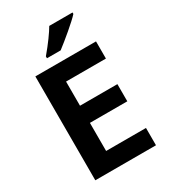

<svg xmlns="http://www.w3.org/2000/svg" viewBox="-223 -1038 1007 1143"><g transform="rotate(-30 280.5 -466.5)"><path d="M199 -773H293C342 -810 438 -890 467 -923V-933H307C288 -900 249 -845 199 -786ZM85 0H502V-119H228V-312H485V-430H228V-596H502V-714H85Z"/></g></svg>

Font: Kathrein 75 Bold
Style: Regular
Weight: 700
Designer: Lazydogs Typefoundry, based on Open Sans by Ascender Corporation
Foundry: Lazydogs Typefoundry
Version: Version 1.003;PS 001.003;hotconv 1.0.88;makeotf.lib2.5.64775